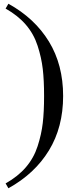

<svg xmlns="http://www.w3.org/2000/svg" viewBox="-20 -747 447 1028"><path d="M10 -701 25 -727Q166 -649 242 -524.5Q318 -400 318 -233Q318 -66 242 58.5Q166 183 25 261L10 235Q76 198 118.5 148.5Q161 99 181.5 35.5Q202 -28 209 -88.5Q216 -149 216 -233Q216 -317 209 -377.5Q202 -438 181.5 -501.5Q161 -565 118.5 -614.5Q76 -664 10 -701Z"/></svg>

Font: Justus
Style: Versalitas
Weight: 400
Version: Version 001.001